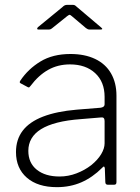

<svg xmlns="http://www.w3.org/2000/svg" viewBox="-20 -763 580 793"><path d="M402 -70Q362 -30 316 -10Q270 10 215 10Q136 10 91 -29Q46 -68 46 -135Q46 -187 74 -223.5Q102 -260 158 -281.5Q214 -303 296 -310L395 -318Q403 -319 407.5 -322.5Q412 -326 412 -333V-363Q412 -425 373 -461Q334 -497 269 -497Q219 -497 179 -474.5Q139 -452 106 -408Q103 -404 101 -402.5Q99 -401 95 -403L65 -419Q62 -421 61.5 -423Q61 -425 64 -430Q96 -478 147 -509Q198 -540 271 -540Q330 -540 373 -519.5Q416 -499 438.5 -460Q461 -421 461 -368V-11Q461 -5 458.5 -2.5Q456 0 451 0H425Q421 0 418 -2.5Q415 -5 415 -11L413 -68Q411 -81 402 -70ZM412 -263Q412 -280 398 -278L314 -271Q258 -267 217 -256.5Q176 -246 149.5 -229.5Q123 -213 110 -190.5Q97 -168 97 -140Q97 -90 132 -62Q167 -34 226 -34Q262 -34 296 -47Q330 -60 357 -81Q384 -103 398 -126.5Q412 -150 412 -171V-263ZM335 -647 277 -696Q270 -702 267.5 -702Q265 -702 257 -696L196 -647Q191 -643 188 -642Q185 -641 180 -641H139Q134 -641 133.5 -644Q133 -647 137 -651L237 -733Q242 -738 246.5 -740.5Q251 -743 258 -743H281Q287 -743 291 -740Q295 -737 298 -734L396 -651Q409 -641 395 -641H350Q346 -641 342.5 -642.5Q339 -644 335 -647Z"/></svg>

Font: Libre Franklin Thin ExtraLight
Style: Regular
Weight: 250
Version: Version 3.000